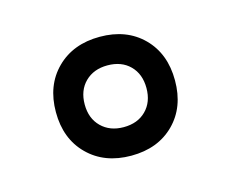

<svg xmlns="http://www.w3.org/2000/svg" viewBox="-48 -736 420 349"><g transform="rotate(-15 162.0 -561.0)"><path d="M80.8 -642.1Q111.8 -672.9 162.1 -672.9Q212.4 -672.9 243.2 -642.1Q273.9 -611.3 273.9 -561Q273.9 -510.7 243.2 -480Q212.4 -449.2 162.1 -449.2Q111.8 -449.2 80.8 -480Q49.8 -510.7 49.8 -561Q49.8 -611.3 80.8 -642.1ZM162.1 -619.1Q136.2 -619.1 120.1 -603.3Q104 -587.4 104 -561Q104 -534.7 120.1 -518.8Q136.2 -502.9 162.1 -502.9Q188.5 -502.9 204.3 -518.8Q220.2 -534.7 220.2 -561Q220.2 -587.4 204.3 -603.3Q188.5 -619.1 162.1 -619.1Z"/></g></svg>

Font: Gidolinya
Style: Regular
Weight: 400
Version: Version 1.0.3